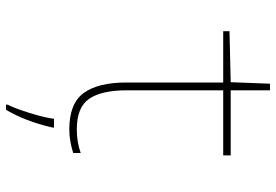

<svg xmlns="http://www.w3.org/2000/svg" viewBox="-160 -539 920 640"><g transform="rotate(90 300.0 -219.0)"><path d="M255 -180V-503H84V-524L254 -528L259 -659H281V-528H498V-503H281V-183Q281 -97 309.5 -56Q338 -15 411 -15Q454 -15 490 -28V-3Q449 10 411 10Q325 10 290 -38Q255 -86 255 -180ZM329 215Q341 192 356.5 142.5Q372 93 376 61H405V67Q384 157 346 221H329Z"/></g></svg>

Font: Noto Sans Mono UI Thin
Style: Regular
Weight: 250
Monospace: yes
Designer: Monotype Design team
Foundry: Monotype Imaging Inc.
Version: Version 1.000